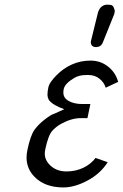

<svg xmlns="http://www.w3.org/2000/svg" viewBox="-20 -799 535 833"><path d="M447.3 -95.2Q415.5 -45.4 359.6 -15.6Q303.7 14.2 254.9 14.2Q174.8 14.2 129.4 -32.2Q95.2 -67.4 95.2 -115.7Q95.2 -130.9 99.1 -149.4Q112.3 -212.4 130.1 -236.6Q147.9 -260.7 175.5 -281.7Q203.1 -302.7 213.4 -304.7L258.8 -325.2Q211.4 -341.8 193.4 -363.3Q186 -375 186 -388.9Q186 -402.8 190.2 -421.9Q194.3 -440.9 224.6 -471.9Q254.9 -502.9 292.5 -519.5Q330.1 -536.1 372.8 -536.1Q415.5 -536.1 448.2 -510.7Q481 -485.4 492.7 -443.8L438.5 -418.5Q432.1 -440.9 411.9 -457.3Q391.6 -473.6 363.3 -473.6H355Q323.2 -473.6 302.2 -460.9Q261.2 -436.5 256.3 -412.1Q254.9 -404.3 254.9 -397Q254.9 -373.5 278.6 -360.6Q302.2 -347.7 336.9 -347.7H372.1L359.4 -286.6H331.5Q290.5 -286.6 246.1 -262.2Q224.1 -250.5 206.8 -231.4Q189.5 -212.4 176.8 -152.8Q174.3 -140.6 174.3 -132.3Q174.3 -102.1 201.2 -78.6Q228 -55.2 268.3 -55.2Q308.6 -55.2 341.8 -71.3Q375 -87.4 394.5 -113.8ZM377 -603.5Q374 -610.4 374 -614.3Q374 -618.2 374.5 -620.6L405.3 -745.6Q416.5 -778.8 446.3 -778.8Q450.7 -778.8 459 -777.8Q468.8 -776.9 473.4 -766.6Q478 -756.3 478 -750L475.6 -737.8L426.3 -615.2Q418.5 -594.7 395.5 -594.7H392.6Q382.3 -596.2 377 -603.5Z"/></svg>

Font: Tuffy
Style: Italic
Weight: 400
Italic angle: -12°
Designer: Thatcher Ulrich, Karoly Barta and Michael Everson
Version: Version 001.271